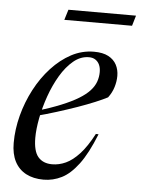

<svg xmlns="http://www.w3.org/2000/svg" viewBox="-50 -697 551 747"><g transform="rotate(5 225.5 -323.5)"><path d="M283 -480Q250.5 -480 222.5 -456.8Q194.5 -433.5 172.2 -396Q150 -358.5 134.2 -314Q118.5 -269.5 110.2 -226.2Q102 -183 102 -150Q102 -97.5 121.2 -75Q140.5 -52.5 176 -52.5Q203 -52.5 229.2 -64.5Q255.5 -76.5 282.2 -105.5Q309 -134.5 335.5 -185L346 -184.5Q315.5 -108 283.8 -65.8Q252 -23.5 218.5 -6.8Q185 10 148 10Q108 10 79.2 -5.2Q50.5 -20.5 35.2 -50Q20 -79.5 20 -122.5Q20 -175.5 34.2 -229.8Q48.5 -284 74.2 -333Q100 -382 135.2 -420.2Q170.5 -458.5 212.2 -480.8Q254 -503 300.5 -503Q335.5 -503 357 -491.5Q378.5 -480 388.8 -460.5Q399 -441 399 -417Q399 -395.5 392.2 -373.2Q385.5 -351 370.5 -331Q352.5 -321.5 322.5 -309Q292.5 -296.5 254.8 -283.2Q217 -270 175.5 -257Q134 -244 93.5 -233.5L96 -253.5Q152 -270.5 192.2 -287Q232.5 -303.5 259 -319.8Q285.5 -336 301 -353Q316.5 -370 323 -388.2Q329.5 -406.5 329.5 -426Q329.5 -442.5 324 -454.5Q318.5 -466.5 308.2 -473.2Q298 -480 283 -480ZM174.5 -616.5 187 -657H451L439 -616.5Z"/></g></svg>

Font: Newsreader 60pt
Style: Italic
Weight: 400
Italic angle: -17°
Designer: Hugues Gentile
Foundry: Production Type
Version: Version 1.003